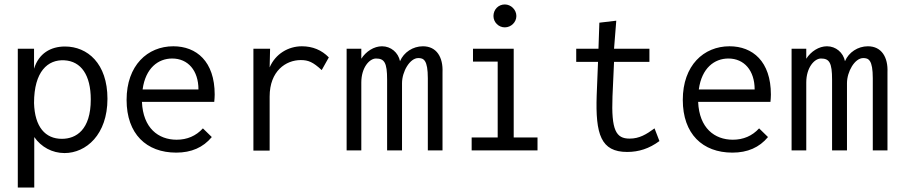

<svg xmlns="http://www.w3.org/2000/svg" viewBox="-20 -676 4040 863"><path d="M60 167H134V-60C165 -15 215 12 270 12C367 12 463 -71 463 -232C463 -391 373 -467 272 -467C208 -467 154 -436 133 -367V-457H60ZM258 -52C184 -52 136 -105 133 -213C133 -355 195 -409 269 -405C345 -401 388 -338 388 -229C388 -92 322 -52 258 -52Z M772 10C840 10 893 -13 932 -60L892 -99C861 -65 821 -48 774 -48C692 -48 623 -100 618 -218H943C944 -229 945 -240 945 -251C945 -400 863 -468 759 -468C643 -468 549 -382 549 -227C549 -74 638 10 772 10ZM621 -274C634 -370 691 -413 754 -413C825 -413 872 -359 872 -274Z M1119 1H1192V-242C1192 -357 1265 -406 1332 -406C1366 -406 1387 -397 1426 -361L1458 -418C1426 -451 1385 -468 1337 -468C1276 -468 1218 -434 1192 -373L1194 -457H1119Z M1538 0H1604V-305C1604 -373 1641 -413 1670 -413C1708 -413 1720 -394 1720 -318V0H1787V-302C1787 -354 1822 -415 1860 -415C1884 -415 1903 -407 1903 -324V0H1969V-351C1972 -418 1943 -468 1881 -468C1836 -468 1795 -441 1778 -401C1770 -440 1737 -468 1697 -468C1661 -468 1625 -445 1604 -412V-457H1538Z M2249 -553C2277 -553 2301 -576 2301 -604C2301 -632 2277 -656 2249 -656C2220 -656 2198 -633 2198 -604C2198 -576 2221 -553 2249 -553ZM2100 0H2396V-58H2289V-457H2106V-399H2217V-58H2100Z M2799 7C2851 7 2898 -8 2944 -42L2922 -99C2885 -72 2854 -53 2810 -53C2749 -53 2727 -90 2733 -243L2740 -398H2899V-457H2740L2750 -583L2674 -574L2670 -457H2570V-398H2668L2662 -248C2656 -72 2681 7 2799 7Z M3272 10C3340 10 3393 -13 3432 -60L3392 -99C3361 -65 3321 -48 3274 -48C3192 -48 3123 -100 3118 -218H3443C3444 -229 3445 -240 3445 -251C3445 -400 3363 -468 3259 -468C3143 -468 3049 -382 3049 -227C3049 -74 3138 10 3272 10ZM3121 -274C3134 -370 3191 -413 3254 -413C3325 -413 3372 -359 3372 -274Z M3538 0H3604V-305C3604 -373 3641 -413 3670 -413C3708 -413 3720 -394 3720 -318V0H3787V-302C3787 -354 3822 -415 3860 -415C3884 -415 3903 -407 3903 -324V0H3969V-351C3972 -418 3943 -468 3881 -468C3836 -468 3795 -441 3778 -401C3770 -440 3737 -468 3697 -468C3661 -468 3625 -445 3604 -412V-457H3538Z"/></svg>

Font: Inconsolata
Style: Regular
Weight: 400
Monospace: yes
Designer: Raph Levien, Cyreal, Brenton Simpson
Foundry: Raph Levien, Cyreal, Google
Version: Version 3.100